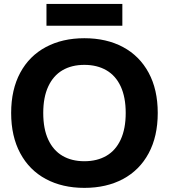

<svg xmlns="http://www.w3.org/2000/svg" viewBox="-20 -929 844 959"><path d="M35.7 -364.7Q35.7 -481.4 81 -565.6Q126.3 -649.7 209 -693.9Q291.7 -738.1 401.4 -738.1Q512.1 -738.1 594.7 -693.8Q677.3 -649.4 722.6 -565.4Q767.9 -481.4 767.9 -364.7Q767.9 -248 722.6 -163.6Q677.3 -79.3 594.6 -34.9Q511.9 9.4 401.4 9.4Q291.4 9.4 208.9 -34.9Q126.3 -79.3 81 -163.8Q35.7 -248.3 35.7 -364.7ZM607.9 -364.7Q607.9 -443.3 582.9 -497.3Q557.9 -551.3 511.3 -578.1Q464.7 -605 401.4 -605Q337.9 -605 291.9 -578Q246 -551 221 -497.1Q196 -443.3 196 -364.7Q196 -285.4 221 -231.6Q246 -177.7 292.1 -150.7Q338.1 -123.7 401.4 -123.7Q465 -123.7 511.4 -150.7Q557.9 -177.7 582.9 -231.9Q607.9 -286.1 607.9 -364.7ZM212.1 -909.3H591.1V-800.6H212.1Z"/></svg>

Font: Mona Sans VF XLt
Style: Regular
Weight: 200
Designer: Deni Anggara
Foundry: GitHub
Version: Version 2.000;Glyphs 3.2.3 (3260)